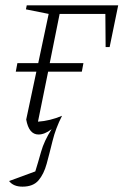

<svg xmlns="http://www.w3.org/2000/svg" viewBox="-20 -499 462 718"><path d="M64 199Q30 199 14 178L112 142Q122 110 133.5 69Q145 28 173 -16Q147 4 124 4Q88 4 78 -52L116 -231H39L45 -263H123L162 -447L77 -464L80 -479H422L390 -323H375L374 -447H203L166 -263H292L286 -231H160L122 -44Q167 -47 212 -66Q188 -19 176.5 28Q165 75 154.5 113.5Q144 152 124 175.5Q104 199 64 199Z"/></svg>

Font: Piazzolla ExtraLight
Style: Italic
Weight: 200
Italic angle: -11.3°
Designer: Juan Pablo del Peral
Foundry: Huerta Tipografica
Version: Version 1.330